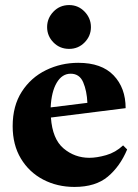

<svg xmlns="http://www.w3.org/2000/svg" viewBox="-20 -723 544 758"><path d="M274 15Q206 15 150.5 -14Q95 -43 62.5 -97Q30 -151 30 -225Q30 -305 66 -361Q102 -417 161.5 -446Q221 -475 289 -475Q381 -475 428.5 -425.5Q476 -376 476 -296L181 -259Q187 -174 231 -137Q275 -100 333 -100Q362 -100 399 -110.5Q436 -121 466 -149L482 -133Q454 -66 405.5 -25.5Q357 15 274 15ZM259 -432Q225 -432 204 -396.5Q183 -361 180 -299L325 -317Q323 -364 308.5 -398Q294 -432 259 -432ZM253 -530Q216 -530 191 -555.5Q166 -581 166 -616Q166 -651 191 -677Q216 -703 253 -703Q289 -703 314 -677Q339 -651 339 -616Q339 -581 314 -555.5Q289 -530 253 -530Z"/></svg>

Font: Bona Nova SC
Style: Bold
Weight: 700
Designer: Mateusz Machalski
Foundry: Capitalics
Version: Version 4.001; ttfautohint (v1.8.4.7-5d5b)